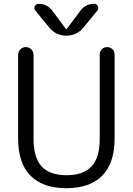

<svg xmlns="http://www.w3.org/2000/svg" viewBox="-20 -977 696 1007"><path d="M75 -250V-689Q75 -706 87 -718Q99 -730 115 -730Q132 -730 144 -718Q156 -706 156 -689V-247Q156 -150 198.5 -104Q241 -58 329 -58Q417 -58 460 -104Q503 -150 503 -247V-691Q503 -708 514.5 -719Q526 -730 542 -730Q558 -730 569.5 -719Q581 -708 581 -691V-250Q581 -121 516 -55.5Q451 10 328 10Q205 10 140 -55.5Q75 -121 75 -250ZM401 -920Q428 -957 474 -957Q487 -957 493 -944.5Q499 -932 491 -922L418 -833Q383 -790 328 -790Q273 -790 238 -833L165 -922Q157 -932 163 -944.5Q169 -957 182 -957Q228 -957 255 -920L326 -825H328H330Z"/></svg>

Font: Rounded Mplus 1c
Style: Regular
Weight: 400
Version: Version 1.059.20150529